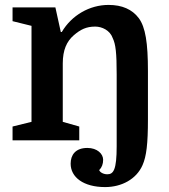

<svg xmlns="http://www.w3.org/2000/svg" viewBox="-20 -570 685 780"><path d="M454 24C454 120 441 138 416 138C400 138 386 130 383 121C394 110 399 96 399 79C399 55 375 31 335 31C286 31 267 60 267 95C267 150 319 190 407 190C474 190 534 158 559 101C575 65 581 14 581 -85V-281C581 -396 571 -459 544 -496C517 -532 476 -550 421 -550C344 -550 271 -508 231 -440H227L205 -540H31V-484L108 -465V-75L31 -56V0H302V-56L235 -75V-312C235 -367 251 -402 280 -427C307 -450 330 -462 367 -462C394 -462 427 -447 438 -415C450 -390 454 -355 454 -268Z"/></svg>

Font: Domine
Style: Bold
Weight: 700
Designer: Pablo Impallari, Rodrigo Fuenzalida, Brenda Gallo
Foundry: Pablo Impallari, Rodrigo Fuenzalida, Brenda Gallo
Version: Version 2.000